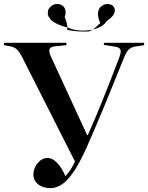

<svg xmlns="http://www.w3.org/2000/svg" viewBox="-23 -949 758 983"><path d="M327.1 -807.1Q351.1 -795.4 385.3 -793Q419.4 -790.5 451.2 -797.9Q465.3 -806.2 490.2 -831.1Q468.3 -880.4 487.8 -909.2Q516.6 -939.9 551.8 -921.9Q566.4 -908.7 564.9 -893.8Q563.5 -878.9 553 -866.5Q542.5 -854 524.9 -842.8Q503.9 -809.1 451.2 -797.9Q446.8 -794.9 433.1 -788.1Q380.9 -784.7 320.8 -795.9Q321.8 -799.8 321.8 -808.1Q311.5 -811 303 -813.7Q294.4 -816.4 283.9 -820.3Q273.4 -824.2 265.6 -828.6Q257.8 -833 249 -838.6Q240.2 -844.2 235.4 -850.3Q230.5 -856.4 225.8 -864.5Q221.2 -872.6 221.7 -881.1Q222.2 -889.6 224.1 -899.9Q249.5 -939.5 289.1 -924.8Q306.6 -917 311.3 -898.7Q315.9 -880.4 308.1 -862.8Q322.8 -825.7 321.8 -808.1Q324.2 -808.1 327.1 -807.1ZM236.8 14.2Q196.8 14.2 172.4 -5.4Q147.9 -24.9 147.9 -56.2Q147.9 -86.4 169.4 -113.3Q190.9 -140.1 220.2 -140.1Q246.1 -140.1 270 -114.7Q293.9 -89.4 312 -46.9Q339.8 -76.2 360.8 -122.1L90.8 -655.8Q76.2 -684.6 63.5 -696Q50.8 -707.5 29.8 -711.9L-2.9 -717.8V-730H316.9V-717.8L258.8 -711.9Q235.4 -710 230.7 -697Q226.1 -684.1 237.8 -659.2L422.9 -257.8H426.8Q495.6 -411.1 587.9 -655.8Q598.1 -682.1 593.8 -694.3Q589.4 -706.5 566.9 -710L508.8 -719.2V-730H714.8V-717.8L670.9 -710.9Q651.4 -708.5 638.2 -697.3Q625 -686 612.8 -655.8Q602.5 -630.9 566.4 -541.7Q530.3 -452.6 515.4 -416.3Q500.5 -379.9 472.9 -314.7Q445.3 -249.5 420.9 -194.8Q409.7 -170.4 403.1 -156.7Q396.5 -143.1 383.1 -117.9Q369.6 -92.8 359.6 -77.6Q349.6 -62.5 334 -43Q318.4 -23.4 304.4 -12.5Q290.5 -1.5 272.7 6.3Q254.9 14.2 236.8 14.2Z"/></svg>

Font: Display Semibold
Style: Regular
Weight: 600
Designer: Latin by Veronika Burian and Jose Scaglione. Greek by Irene Vlachou. Cyrillic by Vera Evstafieva.
Foundry: TypeTogether
Version: Version 3.002